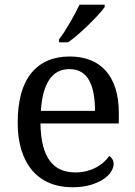

<svg xmlns="http://www.w3.org/2000/svg" viewBox="-20 -786 575 816"><path d="M274.9 -492.2Q219.2 -492.2 189.2 -447Q159.2 -401.9 153.8 -314.9H383.8Q383.8 -354.5 377.9 -387.2Q372.1 -419.9 359.4 -443.4Q346.7 -466.8 325.9 -479.5Q305.2 -492.2 274.9 -492.2ZM287.1 9.8Q232.9 9.8 189.7 -8.5Q146.5 -26.9 116.7 -62Q86.9 -97.2 71 -148.2Q55.2 -199.2 55.2 -264.2Q55.2 -404.3 112.8 -475.1Q170.4 -545.9 276.9 -545.9Q325.2 -545.9 363.8 -530.8Q402.3 -515.6 429.2 -485.6Q456.1 -455.6 470.5 -410.9Q484.9 -366.2 484.9 -307.1V-261.2H151.9Q152.8 -206.5 162.8 -167.2Q172.9 -127.9 191.7 -102.5Q210.4 -77.1 237.8 -65.2Q265.1 -53.2 300.8 -53.2Q326.7 -53.2 348.9 -59.1Q371.1 -64.9 389.2 -74.7Q407.2 -84.5 421.1 -96.9Q435.1 -109.4 443.8 -123Q450.7 -120.1 456.8 -110.8Q462.9 -101.6 462.9 -88.9Q462.9 -73.7 452.1 -56.4Q441.4 -39.1 419.4 -24.4Q397.5 -9.8 364.5 0Q331.5 9.8 287.1 9.8ZM231 -619.1Q242.2 -633.3 254.2 -651.9Q266.1 -670.4 277.6 -690.2Q289.1 -710 299.6 -729.7Q310.1 -749.5 317.9 -766.1H424.8V-755.9Q415.5 -742.7 397.5 -722.9Q379.4 -703.1 357.4 -681.6Q335.4 -660.2 312.3 -639.9Q289.1 -619.6 269 -606H231Z"/></svg>

Font: Droid Serif
Style: Regular
Weight: 400
Version: Version 1.00 build 112